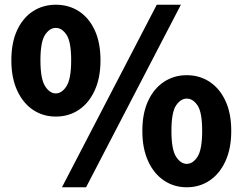

<svg xmlns="http://www.w3.org/2000/svg" viewBox="-20 -778 1026 812"><path d="M216 -285Q162 -285 119.5 -313.5Q77 -342 52.5 -395.5Q28 -449 28 -523Q28 -598 52.5 -650.5Q77 -703 119.5 -730.5Q162 -758 216 -758Q271 -758 313.5 -730.5Q356 -703 380.5 -650.5Q405 -598 405 -523Q405 -449 380.5 -395.5Q356 -342 313.5 -313.5Q271 -285 216 -285ZM216 -383Q242 -383 261.5 -414Q281 -445 281 -523Q281 -601 261.5 -630.5Q242 -660 216 -660Q190 -660 170.5 -630.5Q151 -601 151 -523Q151 -445 170.5 -414Q190 -383 216 -383ZM242 14 643 -758H745L344 14ZM770 14Q716 14 673.5 -14.5Q631 -43 606.5 -96.5Q582 -150 582 -224Q582 -299 606.5 -351.5Q631 -404 673.5 -432Q716 -460 770 -460Q824 -460 866.5 -432Q909 -404 933.5 -351.5Q958 -299 958 -224Q958 -150 933.5 -96.5Q909 -43 866.5 -14.5Q824 14 770 14ZM770 -85Q796 -85 815.5 -115.5Q835 -146 835 -224Q835 -303 815.5 -332Q796 -361 770 -361Q744 -361 724.5 -332Q705 -303 705 -224Q705 -146 724.5 -115.5Q744 -85 770 -85Z"/></svg>

Font: Noto Sans TC Thin Black
Style: Regular
Weight: 900
Version: Version 2.004-H2;hotconv 1.0.118;makeotfexe 2.5.65603